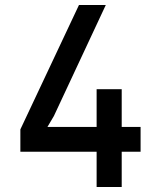

<svg xmlns="http://www.w3.org/2000/svg" viewBox="-20 -753 640 773"><path d="M406 -733 197 -286 171 -242H369V-394H470V-242H546V-142H470V0H369V-142H62V-232L298 -733Z"/></svg>

Font: Kreadon Light
Style: Bold
Weight: 600
Designer: Reiya WATANABE
Foundry: StudioGnu
Version: Version 1.003; ttfautohint (v1.8.4.7-5d5b);gftools[0.9.32]